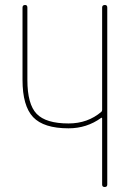

<svg xmlns="http://www.w3.org/2000/svg" viewBox="-20 -750 540 770"><path d="M254.9 -235.4Q155.3 -235.4 112.8 -280.3Q70.3 -325.2 70.3 -429.7V-719.7Q70.3 -729.5 80.1 -730Q89.8 -730.5 89.8 -719.7V-429.7Q89.8 -332 127 -293.5Q164.1 -254.9 254.9 -254.9Q332 -254.9 386.7 -301.8Q389.6 -304.7 389.6 -309.6V-719.7Q389.6 -729.5 399.9 -730Q410.2 -730.5 410.2 -719.7V-9.8Q410.2 0 399.9 0Q389.6 0 389.6 -9.8V-274.4Q389.6 -279.3 385.7 -277.3Q328.1 -235.4 254.9 -235.4Z"/></svg>

Font: Rounded-X Mgen+ 1mn thin
Style: Regular
Weight: 100
Designer: [Source Han Sans]
Ryoko NISHIZUKA  (kana & ideographs); Paul D. Hunt (Latin, Greek & Cyrillic); Wenlong ZHANG  (bopomofo
Version: Version 1.059.20150602